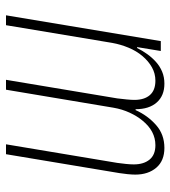

<svg xmlns="http://www.w3.org/2000/svg" viewBox="16 -572 568 640"><g transform="rotate(-90 300.0 -252.0)"><path d="M127 12Q84 12 61 -15Q38 -42 38 -85Q38 -96 39.5 -111Q41 -126 43 -138L106 -516H139L77 -145Q75 -131 73.5 -116Q72 -101 72 -90Q72 -57 88 -37.5Q104 -18 136 -18Q183 -18 218 -61Q233 -79 244.5 -104Q256 -129 261 -158L321 -516H354L292 -145Q290 -129 288.5 -113.5Q287 -98 287 -88Q287 -55 303 -36.5Q319 -18 351 -18Q375 -18 395.5 -29.5Q416 -41 433 -61Q450 -81 461 -107.5Q472 -134 477 -162L536 -516H569L483 0H450L463 -79H460Q451 -61 439.5 -45Q428 -29 413.5 -16Q399 -3 381 4.5Q363 12 341 12Q301 12 278.5 -13.5Q256 -39 256 -84H253Q235 -44 203.5 -16Q172 12 127 12Z"/></g></svg>

Font: IBM Plex Mono ExtraLight
Style: Italic
Weight: 200
Italic angle: -9°
Monospace: yes
Designer: Mike Abbink, Paul van der Laan, Pieter van Rosmalen
Foundry: Bold Monday
Version: Version 2.3